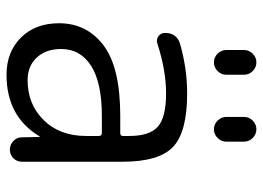

<svg xmlns="http://www.w3.org/2000/svg" viewBox="-126 -650 787 574"><g transform="rotate(90 267.0 -363.5)"><path d="M327 -275Q228 -275 177.5 -243Q127 -211 127 -153Q127 -108 152.5 -80.5Q178 -53 220 -53Q292 -53 339.5 -101Q387 -149 387 -228V-266Q387 -275 378 -275ZM204 10Q136 10 93 -33Q50 -76 50 -147Q50 -230 116 -280Q182 -330 327 -330H378Q387 -330 387 -338V-357Q387 -418 359 -442.5Q331 -467 260 -467Q191 -467 111 -441Q99 -437 89 -444Q79 -451 79 -464Q79 -499 112 -509Q186 -530 260 -530Q375 -530 419.5 -488Q464 -446 464 -337V-36Q464 -21 453.5 -10.5Q443 0 428 0Q413 0 402 -10.5Q391 -21 391 -36L390 -88Q390 -89 389 -89Q387 -89 387 -87Q328 10 204 10ZM404 -700V-647Q404 -632 393 -621Q382 -610 367 -610Q352 -610 341 -621Q330 -632 330 -647V-700Q330 -715 341 -726Q352 -737 367 -737Q382 -737 393 -726Q404 -715 404 -700ZM130 -700Q130 -715 141 -726Q152 -737 167 -737Q182 -737 193 -726Q204 -715 204 -700V-647Q204 -632 193 -621Q182 -610 167 -610Q152 -610 141 -621Q130 -632 130 -647Z"/></g></svg>

Font: Rounded Mplus 1c
Style: Regular
Weight: 400
Version: Version 1.059.20150529